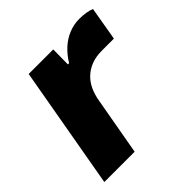

<svg xmlns="http://www.w3.org/2000/svg" viewBox="-149 -660 779 779"><g transform="rotate(-45 241.0 -270.0)"><path d="M18 0 111 -527H252L251 -442H258Q276 -472 300 -494Q324 -516 353 -528Q382 -540 414 -540Q435 -540 452.5 -537Q470 -534 482 -529L457 -384H387Q354 -384 328 -374Q302 -364 283 -346Q264 -328 252.5 -303Q241 -278 236 -247L192 0Z"/></g></svg>

Font: Archivo SemiExpanded ExtraBold
Style: Italic
Weight: 800
Width: 6
Italic angle: -10°
Designer: Hector Gatti
Foundry: Omnibus-Type
Version: Version 2.001